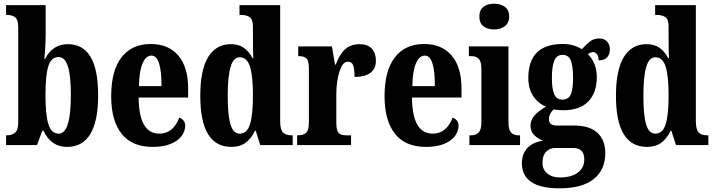

<svg xmlns="http://www.w3.org/2000/svg" viewBox="-20 -788 3881 1043"><path d="M216 -78H210L181 0H13V-53H18Q45 -53 62 -67.5Q79 -82 79 -123V-641Q79 -680 63 -693.5Q47 -707 17 -707H13V-760H228V-589Q228 -540 221 -468H225Q265 -548 349 -548Q430 -548 471.5 -480Q513 -412 513 -270Q513 10 344 10Q257 10 216 -78ZM365 -272Q365 -377 349 -427.5Q333 -478 298 -478Q258 -478 242.5 -428.5Q227 -379 227 -271Q227 -164 243 -113Q259 -62 299 -62Q365 -62 365 -272Z M584 -265Q584 -404 640 -476.5Q696 -549 799 -549Q895 -549 948.5 -486.5Q1002 -424 1002 -307V-258H733Q734 -158 762.5 -110Q791 -62 846 -62Q920 -62 954 -149Q968 -144 977 -133Q986 -122 986 -105Q986 -77 967.5 -50.5Q949 -24 909 -7Q869 10 809 10Q697 10 640.5 -61.5Q584 -133 584 -265ZM857 -320Q858 -399 844.5 -442.5Q831 -486 803 -486Q772 -486 754 -442.5Q736 -399 735 -320Z M1068 -267Q1068 -409 1111 -478.5Q1154 -548 1234 -548Q1277 -548 1305 -528Q1333 -508 1352 -472H1356Q1354 -503 1354 -583V-644Q1354 -682 1337 -694.5Q1320 -707 1289 -707H1281V-760H1502V-130Q1502 -86 1516.5 -69.5Q1531 -53 1563 -53H1570V0H1394L1369 -78H1365Q1345 -35 1314 -12.5Q1283 10 1237 10Q1068 10 1068 -267ZM1354 -269Q1354 -375 1338 -426Q1322 -477 1282 -477Q1248 -477 1232.5 -424.5Q1217 -372 1217 -268Q1217 -162 1232 -112Q1247 -62 1282 -62Q1322 -62 1338 -113Q1354 -164 1354 -269Z M1594 -53H1598Q1629 -53 1643.5 -67Q1658 -81 1658 -125V-415Q1658 -457 1645.5 -470Q1633 -483 1603 -483H1600V-536H1783L1800 -437H1804Q1824 -493 1855 -520.5Q1886 -548 1933 -548Q1978 -548 2000 -523.5Q2022 -499 2022 -458Q2022 -414 1991.5 -392Q1961 -370 1906 -370Q1906 -414 1898.5 -433.5Q1891 -453 1869 -453Q1841 -453 1824 -399Q1807 -345 1807 -277V-120Q1807 -79 1819.5 -66Q1832 -53 1858 -53H1887V0H1594Z M2069 -265Q2069 -404 2125 -476.5Q2181 -549 2284 -549Q2380 -549 2433.5 -486.5Q2487 -424 2487 -307V-258H2218Q2219 -158 2247.5 -110Q2276 -62 2331 -62Q2405 -62 2439 -149Q2453 -144 2462 -133Q2471 -122 2471 -105Q2471 -77 2452.5 -50.5Q2434 -24 2394 -7Q2354 10 2294 10Q2182 10 2125.5 -61.5Q2069 -133 2069 -265ZM2342 -320Q2343 -399 2329.5 -442.5Q2316 -486 2288 -486Q2257 -486 2239 -442.5Q2221 -399 2220 -320Z M2584 -698Q2584 -733 2606 -750.5Q2628 -768 2664 -768Q2700 -768 2723 -750.5Q2746 -733 2746 -698Q2746 -664 2722.5 -646Q2699 -628 2664 -628Q2628 -628 2606 -645.5Q2584 -663 2584 -698ZM2530 -53H2539Q2567 -53 2581 -69Q2595 -85 2595 -125V-415Q2595 -453 2581 -468Q2567 -483 2541 -483H2527V-536H2742V-125Q2742 -84 2756 -68.5Q2770 -53 2796 -53H2805V0H2530Z M2815 99Q2815 47 2846 15Q2877 -17 2930 -23Q2900 -36 2881 -55Q2862 -74 2862 -106Q2862 -137 2883.5 -161Q2905 -185 2946 -209Q2903 -226 2876.5 -266Q2850 -306 2850 -364Q2850 -549 3037 -549Q3069 -549 3093 -542Q3117 -535 3141 -521Q3169 -551 3188 -565Q3207 -579 3236 -579Q3263 -579 3278 -562Q3293 -545 3293 -521Q3293 -494 3278.5 -477Q3264 -460 3232 -460Q3232 -481 3223 -493Q3214 -505 3203 -505Q3189 -505 3174 -494Q3222 -444 3222 -369Q3222 -285 3176 -237Q3130 -189 3037 -189Q3026 -189 3011 -190.5Q2996 -192 2989 -194Q2979 -187 2970.5 -172.5Q2962 -158 2962 -141Q2962 -123 2973 -114.5Q2984 -106 3002 -106H3098Q3183 -106 3225.5 -66.5Q3268 -27 3268 44Q3268 135 3205 185Q3142 235 3018 235Q2917 235 2866 200.5Q2815 166 2815 99ZM3093 -365Q3093 -427 3081 -458.5Q3069 -490 3036 -490Q3003 -490 2990.5 -457.5Q2978 -425 2978 -364Q2978 -306 2990.5 -276.5Q3003 -247 3035 -247Q3069 -247 3081 -276Q3093 -305 3093 -365ZM3154 78Q3154 16 3095 16H2993Q2968 16 2947.5 35.5Q2927 55 2927 96Q2927 134 2953.5 155Q2980 176 3021 176Q3084 176 3119 149.5Q3154 123 3154 78Z M3326 -267Q3326 -409 3369 -478.5Q3412 -548 3492 -548Q3535 -548 3563 -528Q3591 -508 3610 -472H3614Q3612 -503 3612 -583V-644Q3612 -682 3595 -694.5Q3578 -707 3547 -707H3539V-760H3760V-130Q3760 -86 3774.5 -69.5Q3789 -53 3821 -53H3828V0H3652L3627 -78H3623Q3603 -35 3572 -12.5Q3541 10 3495 10Q3326 10 3326 -267ZM3612 -269Q3612 -375 3596 -426Q3580 -477 3540 -477Q3506 -477 3490.5 -424.5Q3475 -372 3475 -268Q3475 -162 3490 -112Q3505 -62 3540 -62Q3580 -62 3596 -113Q3612 -164 3612 -269Z"/></svg>

Font: Noto Serif CondExtraBold
Style: Regular
Weight: 800
Width: 3
Designer: Monotype Design Team
Foundry: Monotype Imaging Inc.
Version: Version 1.001